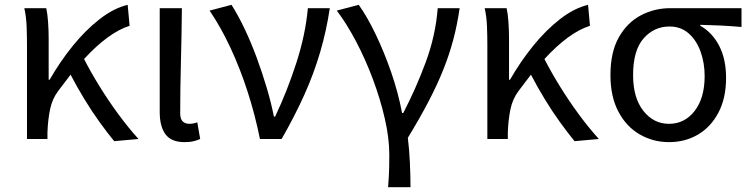

<svg xmlns="http://www.w3.org/2000/svg" viewBox="-20 -577 3111 797"><path d="M454 9Q426 -25 393.5 -70Q361 -115 330 -166Q299 -217 273 -267L222 -200Q197 -167 188 -124Q179 -81 177 -28V0H92V-394Q92 -427 90.5 -467Q89 -507 81 -543H172Q177 -521 179.5 -486.5Q182 -452 182 -416V-246H186Q229 -321 282 -386.5Q335 -452 393.5 -497.5Q452 -543 510 -557L518 -470Q430 -442 329 -332Q356 -279 393 -219Q430 -159 472 -102Q514 -45 555 0Z M746 13Q691 13 667 -19.5Q643 -52 643 -112V-543H735Q734 -433 731 -318.5Q728 -204 728 -106Q728 -83 738.5 -73Q749 -63 766 -63Q781 -63 799 -69L811 0Q800 5 784.5 9Q769 13 746 13Z M1059 0Q1039 -100 1008 -196Q977 -292 937 -378Q897 -464 850 -533L941 -557Q969 -513 996 -456Q1023 -399 1046 -336.5Q1069 -274 1087.5 -211.5Q1106 -149 1117 -93H1122Q1172 -198 1210 -315.5Q1248 -433 1258 -543H1349Q1335 -449 1309 -360.5Q1283 -272 1243.5 -184Q1204 -96 1149 0Z M1591 200Q1593 175 1594 156Q1595 137 1595.5 116Q1596 95 1596 65Q1596 -3 1577.5 -84Q1559 -165 1528 -248Q1497 -331 1458 -405Q1419 -479 1378 -533L1469 -557Q1503 -510 1538.5 -436.5Q1574 -363 1603.5 -278Q1633 -193 1649 -108H1654Q1707 -210 1747.5 -319.5Q1788 -429 1797 -543H1888Q1878 -474 1861.5 -412Q1845 -350 1820 -287.5Q1795 -225 1759 -156Q1723 -87 1673 -5Q1679 44 1681.5 98.5Q1684 153 1684 200Z M2365 9Q2337 -25 2304.5 -70Q2272 -115 2241 -166Q2210 -217 2184 -267L2133 -200Q2108 -167 2099 -124Q2090 -81 2088 -28V0H2003V-394Q2003 -427 2001.5 -467Q2000 -507 1992 -543H2083Q2088 -521 2090.5 -486.5Q2093 -452 2093 -416V-246H2097Q2140 -321 2193 -386.5Q2246 -452 2304.5 -497.5Q2363 -543 2421 -557L2429 -470Q2341 -442 2240 -332Q2267 -279 2304 -219Q2341 -159 2383 -102Q2425 -45 2466 0Z M2757 13Q2691 13 2635.5 -19Q2580 -51 2547 -113.5Q2514 -176 2514 -265Q2514 -361 2549 -422.5Q2584 -484 2640.5 -513.5Q2697 -543 2761 -543H3058V-465Q3012 -469 2972 -471Q2932 -473 2887 -474V-470Q2937 -442 2965.5 -386.5Q2994 -331 2994 -254Q2994 -170 2962.5 -110Q2931 -50 2877.5 -18.5Q2824 13 2757 13ZM2757 -63Q2822 -63 2863.5 -116.5Q2905 -170 2905 -261Q2905 -316 2888 -363Q2871 -410 2838.5 -438.5Q2806 -467 2759 -467Q2695 -467 2651.5 -417.5Q2608 -368 2608 -265Q2608 -171 2650.5 -117Q2693 -63 2757 -63Z"/></svg>

Font: Chocolate Classical Sans
Style: Regular
Weight: 400
Designer: 田海東、宇文滿月
Foundry: Moonlit Owen
Version: Version 1.001